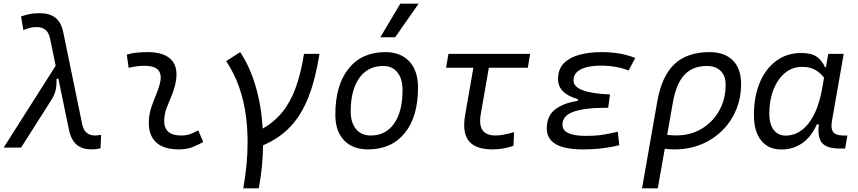

<svg xmlns="http://www.w3.org/2000/svg" viewBox="-29 -815 4736 1060"><path d="M475.6 9.8Q426.3 9.8 396 -14.6Q365.7 -39.1 353 -92.8L293 -381.8L283.2 -378.9Q284.2 -347.7 278.8 -320.6Q273.4 -293.5 257.3 -267.6L87.4 0H-8.8L278.3 -452.1L246.6 -606Q238.8 -638.2 220 -651.9Q201.2 -665.5 174.3 -665.5Q151.9 -665.5 135 -660.9Q118.2 -656.2 99.6 -649.4L87.4 -724.1Q107.4 -731.4 131.6 -736.8Q155.8 -742.2 191.4 -742.2Q242.7 -742.2 274.9 -718.5Q307.1 -694.8 319.3 -641.6L425.3 -126.5Q432.6 -94.7 450.9 -80.8Q469.2 -66.9 497.6 -66.9Q503.4 -66.9 529.3 -70.3L525.9 3.9Q500.5 9.8 475.6 9.8Z M1065.4 -95.7 1092.8 -31.2Q1064 -14.2 1032 -2.2Q1000 9.8 958.5 9.8Q872.1 9.8 830.1 -31.7Q792.5 -68.8 792.5 -137.2Q792.5 -145 793 -153.3Q795.4 -189.9 807.1 -224.6Q818.8 -259.3 833 -292Q846.7 -324.7 854 -355Q858.4 -373 858.4 -387.2Q858.4 -451.7 770.5 -451.7Q724.1 -451.7 681.2 -440.4L670.9 -513.7Q699.7 -522 728.5 -524.7Q757.3 -527.3 786.1 -527.3Q880.9 -527.3 920.4 -481Q945.3 -451.2 945.3 -403.8Q945.3 -377.4 937.5 -345.2Q929.2 -310.5 916 -280.8Q902.8 -250.5 891.6 -221.2Q880.4 -191.9 877.9 -157.7Q877.4 -152.8 877.4 -147.9Q877.4 -66.9 971.2 -66.9Q997.6 -66.9 1017.8 -73.5Q1038.1 -80.1 1065.4 -95.7Z M1314 224.6Q1337.9 92.3 1337.9 -29.3Q1337.9 -99.1 1330.1 -165Q1308.1 -345.2 1219.7 -477.5L1296.9 -527.3Q1351.1 -445.8 1382.6 -337.9Q1414.1 -230 1421.4 -105Q1485.8 -141.6 1530.3 -196.8Q1574.7 -252 1603.5 -330.8Q1632.3 -409.7 1649.4 -517.6H1734.9Q1712.4 -376.5 1673.6 -278.1Q1634.8 -179.7 1574 -115.5Q1513.2 -51.3 1423.3 -12.7Q1421.9 104 1399.9 224.6Z M2002.9 9.8Q1918 9.8 1870.1 -40.8Q1822.3 -91.3 1822.3 -181.2Q1822.3 -344.2 1895.3 -435.8Q1968.3 -527.3 2097.7 -527.3Q2183.1 -527.3 2231 -475.8Q2278.8 -424.3 2278.8 -331.5Q2278.8 -170.9 2205.8 -80.6Q2132.8 9.8 2002.9 9.8ZM2018.1 -66.9Q2100.6 -66.9 2147 -133.1Q2193.4 -199.2 2193.4 -317.4Q2193.4 -379.9 2165.3 -415.3Q2137.2 -450.7 2086.4 -450.7Q2002.4 -450.7 1954.8 -384.5Q1907.2 -318.4 1907.2 -200.2Q1907.2 -137.2 1936.8 -102.1Q1966.3 -66.9 2018.1 -66.9ZM2070.8 -609.4 2181.2 -794.9H2282.2L2152.8 -609.4Z M2689 9.8Q2595.7 9.8 2559.1 -37.1Q2533.7 -69.3 2533.7 -125Q2533.7 -150.4 2539.1 -181.2L2584.5 -440.9H2433.6L2446.8 -517.6H2897.9L2884.8 -440.9H2669.9L2625 -184.1Q2621.6 -164.1 2621.6 -147.9Q2621.6 -66.9 2707 -66.9Q2743.7 -66.9 2809.1 -85.4L2805.7 -10.3Q2751.5 9.8 2689 9.8Z M3188 9.8Q2989.7 9.8 2989.7 -106.4Q2989.7 -176.8 3037.6 -212.2Q3085.4 -247.6 3160.2 -257.8L3162.1 -267.6Q3051.8 -298.3 3051.8 -378.4Q3051.8 -433.6 3084.2 -466.1Q3116.7 -498.5 3170.9 -512.9Q3225.1 -527.3 3290.5 -527.3Q3400.4 -527.3 3478 -494.6L3441.4 -425.8Q3373 -452.6 3288.1 -452.6Q3248.5 -452.6 3214.1 -445.1Q3179.7 -437.5 3158.4 -419.4Q3137.2 -401.4 3137.2 -370.6Q3137.2 -301.8 3338.9 -293.5L3328.6 -219.7H3302.7Q3200.2 -219.7 3138.2 -198.5Q3076.2 -177.2 3076.2 -126.5Q3076.2 -64.9 3205.1 -64.9Q3265.6 -64.9 3307.4 -72.5Q3349.1 -80.1 3381.8 -87.9L3390.1 -13.7Q3350.1 -2.9 3299.1 3.4Q3248 9.8 3188 9.8Z M3888.2 -527.3Q3971.2 -527.3 4016.8 -481.7Q4062.5 -436 4062.5 -351.6Q4062.5 -274.4 4034.9 -208.5Q4007.3 -142.6 3957.5 -93.5Q3907.7 -44.4 3840.8 -17.3Q3773.9 9.8 3695.3 9.8Q3668.9 9.8 3641.1 6.3L3602.5 224.6H3515.6L3599.6 -253.9Q3624 -394.5 3694.3 -460.9Q3764.6 -527.3 3888.2 -527.3ZM3654.3 -70.3Q3678.2 -67.4 3706.1 -67.4Q3783.2 -67.4 3844.5 -104Q3905.8 -140.6 3941.4 -203.9Q3977.1 -267.1 3977.1 -346.7Q3977.1 -396 3950 -423.3Q3922.9 -450.7 3873.5 -450.7Q3795.4 -450.7 3749.8 -402.1Q3704.1 -353.5 3686 -250.5Z M4530.8 -444.3 4543.9 -517.6H4628.9L4564 -147Q4561.5 -132.8 4561.5 -121.1Q4561.5 -99.1 4570.8 -86.4Q4585 -66.9 4627.4 -66.9H4649.4L4636.7 4.9H4606Q4535.6 4.9 4509.3 -25.9Q4489.7 -48.8 4489.7 -93.8Q4489.7 -109.9 4492.2 -128.4H4480.5Q4452.1 -62 4401.6 -25.9Q4351.1 10.3 4285.6 10.3Q4212.9 10.3 4173.1 -39.6Q4133.3 -89.4 4133.3 -179.2Q4133.3 -282.2 4165.8 -359.4Q4198.2 -436.5 4257.1 -479.5Q4315.9 -522.5 4394 -522.5Q4451.2 -522.5 4480.5 -501.5Q4509.8 -480.5 4525.4 -444.3ZM4398.9 -445.8Q4345.2 -445.8 4304.4 -411.9Q4263.7 -377.9 4241 -319.8Q4218.3 -261.7 4218.3 -188Q4218.3 -129.9 4242.2 -98.1Q4266.1 -66.4 4309.1 -66.4Q4381.3 -66.4 4434.3 -133.1Q4487.3 -199.7 4509.8 -325.7L4520.5 -386.2Q4503.4 -409.7 4474.4 -427.7Q4445.3 -445.8 4398.9 -445.8Z"/></svg>

Font: CaskaydiaCove NFP SemiLight
Style: Italic
Weight: 350
Italic angle: -10°
Designer: Aaron Bell
Foundry: Saja Typeworks
Version: Version 2111.001; VTT 6.35;Nerd Fonts 3.1.1